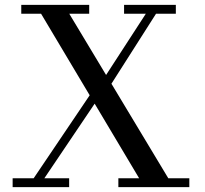

<svg xmlns="http://www.w3.org/2000/svg" viewBox="-20 -770 842 790"><path d="M32 -36.5H118.5L349 -378L149 -713.5H67.5V-750H347V-713.5H265L416.5 -461.5L580 -713.5H490.5V-750H703.5V-713.5H622L438.5 -425.5L672.5 -36.5H759V0H467V-36.5H552.5L369.5 -343.5L162.5 -36.5H264.5V0H32Z"/></svg>

Font: Bodoni* 06pt
Style: Regular
Weight: 400
Version: Version 2.3